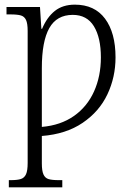

<svg xmlns="http://www.w3.org/2000/svg" viewBox="-20 -566 569 826"><path d="M18 209H26Q55 209 70 204Q85 199 92 183.5Q99 168 99 135V-433Q99 -465 92 -480Q85 -495 70 -499.5Q55 -504 25 -504H8V-536H152L158 -442H161Q182 -492 216 -519Q250 -546 302 -546Q387 -546 432 -485.5Q477 -425 477 -319Q477 -234 442 -160Q407 -86 335.5 -37.5Q264 11 160 19V137Q160 169 167 184.5Q174 200 189 204.5Q204 209 233 209H248V240H18ZM414 -319Q414 -404 384 -453Q354 -502 293 -502Q224 -502 192 -445Q160 -388 160 -273V-20Q241 -27 298 -67Q355 -107 384.5 -172.5Q414 -238 414 -319Z"/></svg>

Font: Noto Serif NarrowLight
Style: Regular
Weight: 300
Width: 4
Designer: Monotype Design Team
Foundry: Monotype Imaging Inc.
Version: Version 1.001